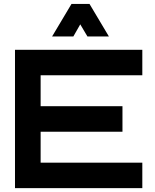

<svg xmlns="http://www.w3.org/2000/svg" viewBox="-20 -979 806 999"><path d="M58 0V-720H720.5V-587.3H191.4V-426.5H617.2V-293.5H191.4V-132.7H720.5V0ZM251.1 -789.3 352.1 -958.7H445.6L546.6 -789.3H434.9L397.6 -852.3L361.7 -789.3Z"/></svg>

Font: Orbitron
Style: Regular
Weight: 400
Designer: Matt McInerney
Foundry: The League of Moveable Type
Version: Version 2.001